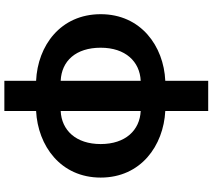

<svg xmlns="http://www.w3.org/2000/svg" viewBox="-66 -684 952 859"><g transform="rotate(-90 409.5 -255.0)"><path d="M342 -101C256 -105 194 -169 194 -280C194 -391 256 -455 342 -459ZM342 201H477V9C632 2 775 -100 775 -280C775 -460 634 -562 477 -569V-711H342V-569C187 -561 44 -460 44 -280C44 -100 187 1 342 9ZM477 -459C566 -455 625 -391 625 -280C625 -169 563 -105 477 -101Z"/></g></svg>

Font: Noto Sans Mono CJK TC
Style: Bold
Weight: 700
Designer: Ryoko NISHIZUKA 西塚涼子 (kana, bopomofo & ideographs); Paul D. Hunt (Latin, Greek & Cyrillic); Sandoll Communications 산돌커뮤니
Foundry: Adobe
Version: Version 2.004;hotconv 1.0.118;makeotfexe 2.5.65603